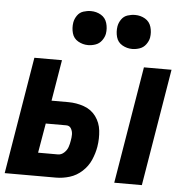

<svg xmlns="http://www.w3.org/2000/svg" viewBox="-60 -814 834 866"><g transform="rotate(5 356.5 -381.0)"><path d="M489 0H614L702 -530H577ZM-7 0H225Q256 0 287 -9.5Q318 -19 343 -42Q368 -65 381 -95Q394 -125 399 -155Q405 -192 401 -228Q397 -264 376.5 -292Q356 -320 322 -332Q288 -344 251 -344H175L206 -530H81ZM225 -105H135L158 -239H251Q266 -239 273 -226.5Q280 -214 280 -200Q280 -186 277 -171Q275 -157 270 -142.5Q265 -128 252.5 -116.5Q240 -105 225 -105ZM517 -608Q534 -608 551 -614Q568 -620 579 -635Q590 -650 593 -666Q597 -691 590 -714.5Q583 -738 562.5 -750Q542 -762 517 -762Q500 -762 483 -756.5Q466 -751 455.5 -736Q445 -721 442 -704Q438 -679 444.5 -655.5Q451 -632 472 -620Q493 -608 517 -608ZM317 -608Q334 -608 351 -614Q368 -620 379 -635Q390 -650 393 -666Q397 -691 390 -714.5Q383 -738 362.5 -750Q342 -762 317 -762Q300 -762 283 -756.5Q266 -751 255.5 -736Q245 -721 242 -704Q238 -679 244.5 -655.5Q251 -632 272 -620Q293 -608 317 -608Z"/></g></svg>

Font: Iosevka Sparkle Oblique
Style: Bold
Weight: 700
Italic angle: -9°
Designer: Belleve Invis
Foundry: Belleve Invis
Version: Version 4.5.0; ttfautohint (v1.8.3)